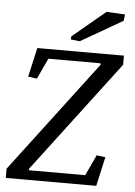

<svg xmlns="http://www.w3.org/2000/svg" viewBox="-59 -915 675 960"><g transform="rotate(5 279.0 -435.5)"><path d="M542 -660.6V-614.7L118.2 -55.2L119.6 -48.3H401.4L449.7 -152.3L493.7 -146.5L460.9 0H6.8V-46.4L430.2 -605.5L428.7 -612.3H167L118.7 -508.3L74.2 -514.2L107.4 -660.6ZM272 -733.9 436.5 -871.1 529.8 -866.2 525.4 -834 315.4 -712.9 269.5 -718.3Z"/></g></svg>

Font: Noticia Text
Style: Italic
Weight: 400
Italic angle: -8°
Designer: JM Sole
Foundry: JM Sole
Version: Version 1.003